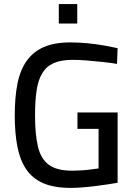

<svg xmlns="http://www.w3.org/2000/svg" viewBox="-20 -907 656 937"><path d="M267 -792V-887H357V-792ZM326 10Q244 10 191 -13Q138 -36 107.5 -81.5Q77 -127 64.5 -193Q52 -259 52 -343Q52 -431 65 -497.5Q78 -564 109.5 -609Q141 -654 193 -677Q245 -700 324 -700Q363 -700 406 -696Q449 -692 488 -685Q527 -678 554 -672L551 -595Q525 -600 486.5 -604Q448 -608 408 -611.5Q368 -615 335 -615Q278 -615 242 -599Q206 -583 186 -549.5Q166 -516 158.5 -465Q151 -414 151 -343Q151 -252 165 -192Q179 -132 218 -103Q257 -74 332 -74Q353 -74 377 -75.5Q401 -77 423.5 -80Q446 -83 461 -85V-278H358V-358H554V-15Q536 -12 507 -7.5Q478 -3 446 1Q414 5 382 7.5Q350 10 326 10Z"/></svg>

Font: Cairo Play SemiBold
Style: Regular
Weight: 600
Designer: Mohamed Gaber, Accademia di Belle Arti di Urbino
Foundry: Kief Type Foundry, Accademia di Belle Arti di Urbino
Version: Version 3.130;gftools[0.9.24]